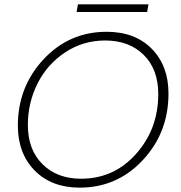

<svg xmlns="http://www.w3.org/2000/svg" viewBox="-20 -854 830 882"><path d="M754 -424Q754 -245 636 -118.5Q518 8 346 8Q217 8 139.5 -70.5Q62 -149 62 -277Q62 -455 180 -581.5Q298 -708 470 -708Q600 -708 677 -630Q754 -552 754 -424ZM108 -280Q108 -166 175.5 -99.5Q243 -33 352 -33Q504 -33 605.5 -147.5Q707 -262 707 -422Q707 -536 640 -602Q573 -668 463 -668Q362 -668 279.5 -613.5Q197 -559 152.5 -470.5Q108 -382 108 -280ZM332 -799 338 -834H662L656 -799Z"/></svg>

Font: Poppins ExtraLight
Style: Italic
Weight: 275
Italic angle: -10°
Designer: Ninad Kale (Devanagari), Jonny Pinhorn (Latin)
Foundry: Indian Type Foundry
Version: Version 3.200;PS 1.000;hotconv 16.6.54;makeotf.lib2.5.65590